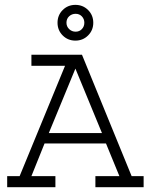

<svg xmlns="http://www.w3.org/2000/svg" viewBox="-20 -777 626 797"><path d="M110.4 -549.8H320.3L526.4 -45.9H576.2V0H376V-45.9H475.6L419.9 -181.6H165L110.4 -45.9H210V0H9.8V-45.9H61.5L250 -503.9H110.4ZM403.3 -224.6 293 -492.2 182.6 -224.6ZM240.2 -735.4Q261.7 -756.8 293 -756.8Q324.2 -756.8 345.7 -735.4Q367.2 -713.9 367.2 -682.6Q367.2 -651.4 345.7 -629.9Q324.2 -608.4 293 -608.4Q261.7 -608.4 240.2 -629.9Q218.8 -651.4 218.8 -682.6Q218.8 -713.9 240.2 -735.4ZM255.9 -682.6Q255.9 -667 267.1 -656.2Q278.3 -645.5 293.9 -645.5Q309.6 -645.5 319.8 -656.2Q330.1 -667 330.1 -682.6Q330.1 -698.2 319.8 -709Q309.6 -719.7 293.9 -719.7Q278.3 -719.7 267.1 -709.5Q255.9 -699.2 255.9 -682.6Z"/></svg>

Font: Thabit
Style: Regular
Weight: 500
Designer: Regenerated by Nadim Shaikli
Foundry: MAK Alagha
Version: 0.01